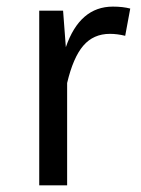

<svg xmlns="http://www.w3.org/2000/svg" viewBox="-20 -558 423 578"><path d="M319.8 -538.1Q349.6 -538.1 372.1 -532.2L356.9 -450.2Q333 -456.1 311 -456.1Q261.2 -456.1 230.7 -420.4Q200.2 -384.8 182.1 -308.1V0H98.1V-525.9H169.9L178.2 -416Q220.2 -538.1 319.8 -538.1Z"/></svg>

Font: Fira Sans Book
Style: Regular
Weight: 350
Designer: Carrois Corporate & Edenspiekermann AG
Foundry: Carrois Corporate GbR & Edenspiekermann AG
Version: Version 4.203;PS 004.203;hotconv 1.0.88;makeotf.lib2.5.64775